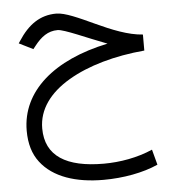

<svg xmlns="http://www.w3.org/2000/svg" viewBox="-53 -459 768 845"><g transform="rotate(-5 331.0 -36.5)"><path d="M598.6 -284.7C534.7 -288.6 461.9 -318.4 393.6 -350.1C324.7 -381.8 265.1 -409.7 226.6 -409.7C154.8 -409.7 102.1 -372.6 57.6 -303.7L50.8 -293.5L112.8 -262.7L124 -276.9C152.8 -313.5 183.1 -336.9 226.1 -336.9C254.9 -336.9 350.6 -292 439.9 -258.3C200.2 -208.5 52.2 -82 52.2 92.8C52.2 149.9 65.9 196.3 93.8 232.4C148.9 304.7 249 337.4 370.6 337.4C458 337.4 546.4 321.3 612.3 291.5L594.2 223.6C527.8 252.9 449.7 266.6 377.9 266.6C213.4 266.6 121.1 211.4 121.1 88.4C121.1 4.4 172.9 -65.4 260.7 -117.2C348.1 -168.9 466.3 -202.1 598.6 -213.9Z"/></g></svg>

Font: Vazirmatn Light
Style: Regular
Weight: 300
Designer: Saber Rastikerdar
Foundry: Saber Rastikerdar
Version: Version 33.003